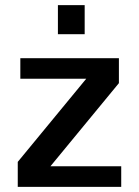

<svg xmlns="http://www.w3.org/2000/svg" viewBox="-20 -726 540 746"><path d="M451 -80H176L442 -403V-500H59V-420H315L49 -97V0H451ZM205 -593H309V-706H205Z"/></svg>

Font: Perun SemiBold
Style: Regular
Weight: 600
Foundry: Copyright (c) Stefan Peev, Context Ltd, 2016
Version: Version 1.089